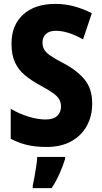

<svg xmlns="http://www.w3.org/2000/svg" viewBox="-20 -744 523 985"><path d="M453 -212Q453 -149 425.5 -98.5Q398 -48 345.5 -19Q293 10 219 10Q166 10 122.5 0.5Q79 -9 35 -32V-186Q79 -160 126.5 -145.5Q174 -131 214 -131Q254 -131 273.5 -149.5Q293 -168 293 -197Q293 -217 284.5 -233Q276 -249 253.5 -265.5Q231 -282 188 -305Q142 -330 108.5 -357.5Q75 -385 57 -423.5Q39 -462 39 -520Q39 -615 99 -669.5Q159 -724 264 -724Q315 -724 362 -711Q409 -698 451 -676L406 -542Q328 -586 267 -586Q232 -586 215 -569Q198 -552 198 -527Q198 -505 207 -489.5Q216 -474 240 -457.5Q264 -441 309 -418Q379 -380 416 -333.5Q453 -287 453 -212ZM314 72Q302 110 285 148Q268 186 245 221H148V208Q152 190 157 163Q162 136 166 108.5Q170 81 171 61H314Z"/></svg>

Font: Noto Sans Lao UI Cond ExtBd
Style: Regular
Weight: 800
Width: 3
Designer: Monotype Design Team
Foundry: Monotype Imaging Inc.
Version: Version 2.000; ttfautohint (v1.8.4.7-5d5b)